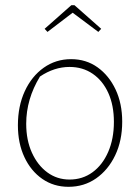

<svg xmlns="http://www.w3.org/2000/svg" viewBox="-20 -713 540 740"><path d="M244 7Q187 7 143 -23.5Q99 -54 74 -107.5Q49 -161 49 -230Q49 -304 75.5 -361.5Q102 -419 148.5 -452Q195 -485 254 -485Q312 -485 356 -453.5Q400 -422 425.5 -368Q451 -314 451 -244Q451 -171 424 -114.5Q397 -58 350.5 -25.5Q304 7 244 7ZM248 -21Q298 -21 336.5 -49Q375 -77 397 -127.5Q419 -178 419 -243Q419 -307 397.5 -354.5Q376 -402 337.5 -428.5Q299 -455 248 -455Q189 -455 134 -418Q81 -331 81 -236Q81 -173 103 -124.5Q125 -76 162.5 -48.5Q200 -21 248 -21ZM267 -693 370 -602 359 -590 260 -664 163 -590 152 -602 255 -693Z"/></svg>

Font: Piazzolla Thin
Style: Regular
Weight: 100
Designer: Juan Pablo del Peral
Foundry: Huerta Tipografica
Version: Version 1.330